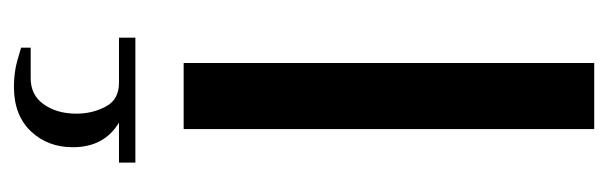

<svg xmlns="http://www.w3.org/2000/svg" viewBox="-317 -551 868 274"><g transform="rotate(-90 117.0 -414.0)"><path d="M200.2 -678.2V-654.8H22V-678.2H79.1Q43.9 -699.2 43.9 -744.1Q43.9 -779.8 66.4 -803.7Q89.4 -828.1 129.9 -828.1Q144 -828.1 157.2 -825.7Q165.5 -824.2 186 -817.9V-804.2H142.1Q118.7 -804.2 105.5 -786.1Q91.8 -767.1 91.8 -738.8Q91.8 -715.8 102.1 -696.8Q111.8 -678.2 136.2 -678.2ZM69.8 0V-585.9H164.1V0Z"/></g></svg>

Font: SimahzazaarabicW05-Regular
Style: Regular
Weight: 400
Designer: Ahmed zaza
Foundry: Ahmed zaza
Version: Version 1.001